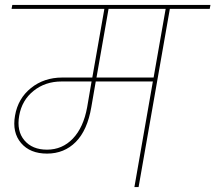

<svg xmlns="http://www.w3.org/2000/svg" viewBox="-20 -760 875 780"><path d="M171 -152Q233 -152 276 -197Q319 -242 334 -324L352 -429H230Q164 -429 116.5 -391Q69 -353 58 -290Q47 -228 79 -190Q111 -152 171 -152ZM604 -445 653 -724H421L372 -445ZM27 -724 30 -740H835L832 -724H670L543 0H526L601 -429H369L351 -325Q335 -231 288 -183.5Q241 -136 171 -136Q102 -136 65.5 -179Q29 -222 41 -290Q53 -360 106 -402.5Q159 -445 233 -445H355L404 -724Z"/></svg>

Font: Poppins Thin
Style: Italic
Weight: 250
Italic angle: -10°
Designer: Ninad Kale (Devanagari), Jonny Pinhorn (Latin)
Foundry: Indian Type Foundry
Version: Version 3.200;PS 1.000;hotconv 16.6.54;makeotf.lib2.5.65590